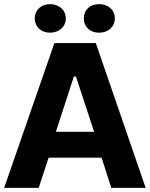

<svg xmlns="http://www.w3.org/2000/svg" viewBox="-25 -908 724 928"><path d="M217 -750C260 -750 293 -778 293 -819C293 -860 260 -888 217 -888C174 -888 143 -860 143 -819C143 -778 174 -750 217 -750ZM454 -750C498 -750 530 -778 530 -819C530 -860 498 -888 454 -888C410 -888 380 -860 380 -819C380 -778 410 -750 454 -750ZM-5 0H162L210 -146H466L513 0H679L438 -700H238ZM245 -271 332 -538H342L430 -271Z"/></svg>

Font: Fixel Display Bold
Style: Bold
Weight: 700
Designer: AlfaBravo + MacPaw
Foundry: Kyrylo Tkachov, Marchela Mozhyna, Serhii Makarenko, Maria Weinstein, Zakhar Kryvoshyya
Version: Version 1.211